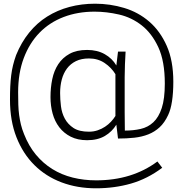

<svg xmlns="http://www.w3.org/2000/svg" viewBox="-20 -809 991 1038"><path d="M499 209Q398 209 313 177Q228 145 166 83.5Q104 22 69 -67Q34 -156 34 -270Q34 -309 35.5 -341Q37 -373 40.5 -401.5Q44 -430 50.5 -456.5Q57 -483 67 -511Q95 -580 137.5 -632.5Q180 -685 235 -719.5Q290 -754 355.5 -771.5Q421 -789 494 -789Q575 -789 651.5 -766Q728 -743 787 -692Q846 -641 881.5 -561Q917 -481 917 -367Q917 -308 910 -262Q903 -216 889 -187Q870 -146 843 -121Q816 -96 781.5 -82.5Q747 -69 706 -64.5Q665 -60 618 -60L609 -135Q586 -97 547 -74Q508 -51 451 -51Q400 -51 362.5 -70Q325 -89 300.5 -121Q276 -153 264.5 -195Q253 -237 253 -284Q253 -335 262.5 -381Q272 -427 295 -462Q318 -497 356 -518Q394 -539 451 -539Q506 -539 546.5 -516Q587 -493 609 -455L618 -530H659Q657 -495 655.5 -461Q654 -427 654 -392V-203L655 -103Q701 -103 740.5 -112Q780 -121 809 -148Q838 -175 854.5 -225Q871 -275 871 -357Q871 -478 836 -553.5Q801 -629 746 -672Q691 -715 623.5 -730.5Q556 -746 491 -746Q400 -746 324 -717Q248 -688 193.5 -632Q139 -576 108.5 -495Q78 -414 78 -310Q78 -273 79 -243Q80 -213 83.5 -187Q87 -161 93 -136Q99 -111 110 -84Q135 -20 174 27Q213 74 263 105Q313 136 373 151Q433 166 500 166Q694 166 831 64L857 98Q777 158 688 183.5Q599 209 499 209ZM461 -97Q486 -97 508 -104.5Q530 -112 548 -124Q566 -136 580 -151Q594 -166 604 -182V-408Q582 -444 545.5 -468.5Q509 -493 461 -493Q420 -493 390.5 -478.5Q361 -464 342 -438.5Q323 -413 314 -379Q305 -345 305 -306Q305 -272 309.5 -235Q314 -198 330.5 -167.5Q347 -137 377.5 -117Q408 -97 461 -97Z"/></svg>

Font: Tanohe Sans Light
Style: Regular
Weight: 300
Designer: Village Type and Design LLC & Cristiano Sobral
Foundry: Cooper Hewitt Smithsonian Design Museum
Version: Version 1.00;September 29, 2021;FontCreator 13.0.0.2655 64-b